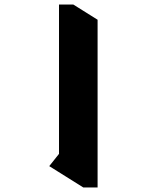

<svg xmlns="http://www.w3.org/2000/svg" viewBox="-20 -816 690 846"><path d="M410 10H347L197 -84L240 -138V-796H303L410 -729Z"/></svg>

Font: Inknut Antiqua
Style: Bold
Weight: 700
Designer: Claus Eggers Sørensen
Foundry: Claus Eggers Sørensen
Version: Version 1.003; ttfautohint (v1.8.2) -l 8 -r 50 -G 200 -x 14 